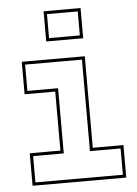

<svg xmlns="http://www.w3.org/2000/svg" viewBox="-53 -791 593 833"><g transform="rotate(-5 243.0 -375.0)"><path d="M168.5 -618.5V-750H329.5V-618.5ZM182 -632H316V-736.5H182ZM55 0V-141.5H188.5V-398.5H55V-540H329.5V-141.5H463V0ZM68.5 -13.5H449.5V-128H316V-526.5H68.5V-412H202V-128H68.5Z"/></g></svg>

Font: Tourney Thin Thin
Style: Regular
Weight: 250
Version: Version 1.015